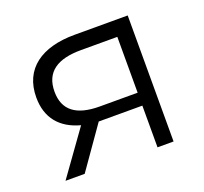

<svg xmlns="http://www.w3.org/2000/svg" viewBox="-97 -640 802 753"><g transform="rotate(-20 303.5 -263.0)"><path d="M281 -228C184 -228 134 -265 134 -343C134 -426 190 -461 287 -461H439V-228ZM257 -174C263 -174 269 -174 275 -174H439V0H506V-526H284C147 -526 59 -466 59 -346C59 -260 105 -206 187 -184L55 0H135Z"/></g></svg>

Font: Montserrat-Alt1
Style: Regular
Weight: 400
Designer: Differentunic
Foundry: Differentunic
Version: Version 7.222